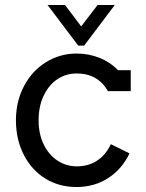

<svg xmlns="http://www.w3.org/2000/svg" viewBox="-20 -737 585 771"><path d="M413 -372Q372 -442 288 -442Q245 -442 210.5 -419Q176 -396 155.5 -353Q135 -310 135 -254Q135 -199 155.5 -157Q176 -115 211 -92Q246 -69 288 -69Q335 -69 370 -92Q405 -115 425 -158L500 -121Q470 -58 414.5 -22Q359 14 287 14Q217 14 162 -20Q107 -54 75.5 -115.5Q44 -177 44 -254Q44 -330 76.5 -391.5Q109 -453 165 -487.5Q221 -522 288 -522Q336 -522 379 -505Q422 -488 454 -455H505V-371H416L414 -370Q414 -370 414 -370.5Q414 -371 413 -371ZM294 -554 171 -717H241L306 -631L372 -717H441L318 -554Z"/></svg>

Font: Arvo
Style: Regular
Weight: 400
Designer: Anton Koovit (Cyrillic Expansion: Cyreal)
Foundry: Anton Koovit, Yassin Baggar
Version: Version 3.000